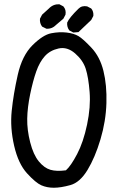

<svg xmlns="http://www.w3.org/2000/svg" viewBox="-20 -852 540 903"><path d="M233 31Q201 31 174.5 19.5Q148 8 107 -37Q66 -82 46.5 -166.5Q27 -251 35 -330Q43 -409 63.5 -500Q84 -591 133 -639.5Q182 -688 220.5 -695.5Q259 -703 293 -699Q327 -695 348.5 -682.5Q370 -670 410 -627.5Q450 -585 466.5 -518.5Q483 -452 480.5 -367Q478 -282 452.5 -196.5Q427 -111 391.5 -52.5Q356 6 311 18.5Q266 31 233 31ZM290 -51Q313 -71 342.5 -127Q372 -183 389.5 -266Q407 -349 401.5 -419Q396 -489 383 -529Q370 -569 333 -601Q296 -633 255.5 -624Q215 -615 190.5 -587.5Q166 -560 150.5 -516Q135 -472 122 -409.5Q109 -347 108 -294Q107 -241 122 -182.5Q137 -124 162.5 -93Q188 -62 217 -53.5Q246 -45 290 -51ZM325 -699 306 -709Q294 -725 296 -746Q306 -769 349 -811Q365 -827 390 -822L409 -812Q421 -798 419 -777L409 -758L349 -701ZM198 -717 178 -727Q166 -743 168 -764L178 -783L210 -812Q230 -833 259 -832L278 -822Q292 -806 288 -783L278 -764L245 -736Q225 -715 198 -717Z"/></svg>

Font: NaniFont Regular
Style: Regular
Weight: 400
Designer: Nanigashitei
Version: Version 1.036